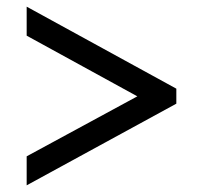

<svg xmlns="http://www.w3.org/2000/svg" viewBox="-20 -646 609 576"><path d="M60 -90V-177L392 -357L60 -539V-626L509 -380V-335Z"/></svg>

Font: Noto Serif Khmer Black
Style: Regular
Weight: 900
Version: Version 2.003